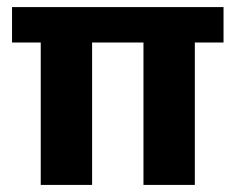

<svg xmlns="http://www.w3.org/2000/svg" viewBox="-20 -522 662 542"><path d="M611 -402H530V0H385V-402H240V0H95V-402H14V-502H611Z"/></svg>

Font: cwTeXHei
Style: Medium
Weight: 500
Version: Version 1.17